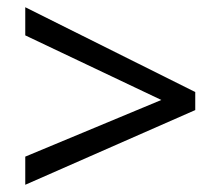

<svg xmlns="http://www.w3.org/2000/svg" viewBox="-20 -694 612 532"><path d="M50 -182 521 -389V-439L50 -674V-596L427 -417L50 -260Z"/></svg>

Font: Noto Sans Malayalam UI
Style: Regular
Weight: 400
Designer: Jelle Bosma - Monotype Design Team
Foundry: Monotype Imaging Inc.
Version: Version 2.104